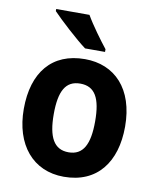

<svg xmlns="http://www.w3.org/2000/svg" viewBox="-86 -833 741 909"><g transform="rotate(10 284.5 -378.0)"><path d="M270 -766H110V-756C144 -720 231 -640 277 -606H373V-619C345 -654 295 -722 270 -766ZM528 -274C528 -456 429 -556 286 -556C128 -556 41 -450 41 -274C41 -102 134 10 283 10C443 10 528 -103 528 -274ZM185 -274C185 -385 214 -438 284 -438C355 -438 384 -385 384 -274C384 -163 355 -108 285 -108C215 -108 185 -163 185 -274Z"/></g></svg>

Font: Noto Sans Gurmukhi SemiCondensed
Style: Bold
Weight: 700
Width: 4
Designer: Jelle Bosma - Monotype Design Team
Foundry: Monotype Imaging Inc.
Version: Version 2.004